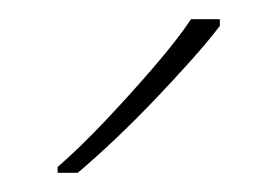

<svg xmlns="http://www.w3.org/2000/svg" viewBox="-20 -786 289 200"><path d="M209 -759Q196 -742 178.5 -722.5Q161 -703 141.5 -682.5Q122 -662 101.5 -642.5Q81 -623 61 -606H40V-612Q63 -632 89.5 -660Q116 -688 140.5 -716.5Q165 -745 179 -766H209Z"/></svg>

Font: Noto Sans Khmer Thin
Style: Regular
Weight: 250
Version: Version 2.003